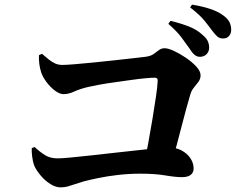

<svg xmlns="http://www.w3.org/2000/svg" viewBox="-20 -848 1040 828"><path d="M842 -603Q829 -603 818.5 -612Q808 -621 797 -639Q783 -659 763 -686Q743 -713 706 -745L715 -758Q758 -748 794 -734Q830 -720 854 -697Q870 -684 876 -670.5Q882 -657 882 -643Q882 -626 871 -614.5Q860 -603 842 -603ZM602 -142Q610 -181 619.5 -232Q629 -283 637.5 -335Q646 -387 652.5 -430.5Q659 -474 660 -499Q661 -513 648 -513Q635 -513 607 -510.5Q579 -508 544.5 -503Q510 -498 473.5 -493Q437 -488 407 -482.5Q377 -477 360 -473Q323 -464 299.5 -453Q276 -442 254 -442Q237 -442 216.5 -457.5Q196 -473 179.5 -495.5Q163 -518 157 -538Q152 -553 149.5 -572.5Q147 -592 148 -610L161 -616Q178 -601 191.5 -590.5Q205 -580 218.5 -574Q232 -568 249 -568Q266 -568 302 -571Q338 -574 383.5 -578.5Q429 -583 474 -588Q519 -593 555 -597Q591 -601 607 -603Q630 -606 642.5 -615Q655 -624 665.5 -632Q676 -640 690 -640Q705 -640 730 -628.5Q755 -617 781.5 -599Q808 -581 826.5 -561Q845 -541 845 -523Q845 -508 836 -495.5Q827 -483 816 -470Q805 -457 800 -438Q792 -411 782.5 -376.5Q773 -342 763 -302.5Q753 -263 742 -222.5Q731 -182 720 -142ZM241 -40Q220 -40 197 -54.5Q174 -69 155.5 -91Q137 -113 128 -133Q121 -152 118.5 -174Q116 -196 117 -209L129 -214Q153 -192 175 -178.5Q197 -165 229 -165Q245 -165 282.5 -168.5Q320 -172 370 -177.5Q420 -183 473 -189Q526 -195 573 -200Q620 -205 652.5 -208.5Q685 -212 694 -212Q735 -214 761.5 -200Q788 -186 801.5 -165Q815 -144 815 -122Q815 -104 802.5 -94Q790 -84 765 -84Q737 -84 693 -91.5Q649 -99 586 -99Q536 -99 488.5 -93.5Q441 -88 403 -80Q365 -72 342 -66Q321 -60 304 -54Q287 -48 272.5 -44Q258 -40 241 -40ZM942 -682Q926 -682 915.5 -692Q905 -702 891 -721Q878 -739 859.5 -761.5Q841 -784 800 -816L808 -828Q852 -821 886.5 -809.5Q921 -798 942 -782Q962 -768 969.5 -752.5Q977 -737 977 -720Q977 -703 967.5 -692.5Q958 -682 942 -682Z"/></svg>

Font: Noto Serif JP ExtraBold
Style: Regular
Weight: 800
Designer: Ryoko NISHIZUKA 西塚涼子 (kana & ideographs); Frank Grießhammer (Latin, Greek & Cyrillic); Wenlong ZHANG 张文龙 (bopomofo); San
Foundry: Adobe
Version: Version 2.003-H1;hotconv 1.1.1;makeotfexe 2.6.0